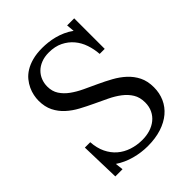

<svg xmlns="http://www.w3.org/2000/svg" viewBox="-204 -838 975 975"><g transform="rotate(-45 283.5 -350.0)"><path d="M116.2 7.8H64.5L58.6 -205.1H97.2Q100.1 -160.6 116.2 -127.2Q132.3 -93.8 158.4 -71.3Q184.6 -48.8 219.2 -37.4Q253.9 -25.9 293.5 -25.9Q322.8 -25.9 348.9 -33.9Q375 -42 394.8 -57.9Q414.6 -73.7 426 -97.2Q437.5 -120.6 437.5 -150.9Q437.5 -187.5 421.4 -213.9Q405.3 -240.2 378.7 -260.5Q352.1 -280.8 318.1 -297.1Q284.2 -313.5 249 -329.8Q213.9 -346.2 179.9 -364.5Q146 -382.8 119.4 -407Q92.8 -431.2 76.7 -463.4Q60.5 -495.6 60.5 -540Q60.5 -557.1 64.5 -576.7Q68.4 -596.2 77.4 -615.7Q86.4 -635.3 101.3 -653.6Q116.2 -671.9 138.7 -685.8Q161.1 -699.7 191.9 -708Q222.7 -716.3 263.2 -716.3Q282.7 -716.3 304.7 -713.9Q326.7 -711.4 349.4 -705.6Q372.1 -699.7 394.5 -689.7Q417 -679.7 437.5 -664.6L433.6 -707.5H484.4V-488.3H448.2Q445.8 -524.4 434.3 -558.3Q422.9 -592.3 400.9 -618.4Q378.9 -644.5 346.7 -660.4Q314.5 -676.3 270.5 -676.3Q239.3 -676.3 215.3 -666.7Q191.4 -657.2 175.3 -641.1Q159.2 -625 150.9 -603.8Q142.6 -582.5 142.6 -559.1Q142.6 -524.9 158.9 -499.8Q175.3 -474.6 202.1 -455.1Q229 -435.5 263.2 -419.4Q297.4 -403.3 333 -387Q368.7 -370.6 402.8 -351.8Q437 -333 463.9 -308.3Q490.7 -283.7 507.1 -251Q523.4 -218.3 523.4 -173.8Q523.4 -132.3 507.8 -97.4Q492.2 -62.5 462.4 -37.4Q432.6 -12.2 388.9 2Q345.2 16.1 289.6 16.1Q267.1 16.1 243.4 12.9Q219.7 9.8 196.5 3.4Q173.3 -2.9 151.6 -12.7Q129.9 -22.5 111.3 -35.2Z"/></g></svg>

Font: Lora
Style: Regular
Weight: 400
Designer: Olga Karpushina, Alexei Vanyashin
Foundry: Cyreal (www.cyreal.org, a@cyreal.org)
Version: Version 1.014